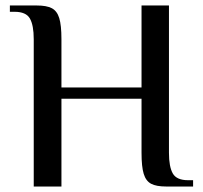

<svg xmlns="http://www.w3.org/2000/svg" viewBox="-20 -680 740 700"><path d="M103 -537Q103 -588 89 -612.5Q75 -637 33 -637H16V-660H114Q150 -660 169 -650Q188 -640 196 -614Q204 -588 204 -537V-361H496V-660H596V-123Q596 -72 610 -47.5Q624 -23 666 -23H684V0H586Q550 0 531 -10Q512 -20 504 -46Q496 -72 496 -123V-320H204V0H103Z"/></svg>

Font: El Messiri Medium
Style: Regular
Weight: 500
Designer: Mohamed Gaber
Foundry: Kief Type Foundry
Version: Version 2.007